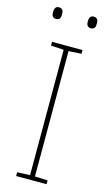

<svg xmlns="http://www.w3.org/2000/svg" viewBox="-135 -941 554 987"><g transform="rotate(15 141.5 -447.5)"><path d="M26 -864C26 -847 31 -833 49 -833C71 -833 74 -847 74 -864C74 -880 71 -895 49 -895C31 -895 26 -880 26 -864ZM211 -864C211 -847 216 -833 234 -833C256 -833 259 -847 259 -864C259 -880 256 -895 234 -895C216 -895 211 -880 211 -864ZM223 0V-20L155 -23V-690L223 -694V-714H61V-694L129 -690V-23L61 -20V0Z"/></g></svg>

Font: Noto Sans Lao Thin
Style: Regular
Weight: 100
Designer: Monotype Design Team
Foundry: Monotype Imaging Inc.
Version: Version 2.003